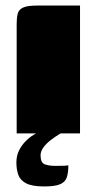

<svg xmlns="http://www.w3.org/2000/svg" viewBox="-20 -480 348 691"><path d="M40 0Q40 -99 40 -197.5Q40 -296 40 -394Q40 -415 43.5 -430Q47 -445 62.5 -452.5Q78 -460 114 -460H268V0ZM139 191Q96 191 74.5 180Q53 169 46 149.5Q39 130 39 105Q39 81 48 62.5Q57 44 71 29.5Q85 15 100.5 5.5Q116 -4 129 -10H219Q210 -7 195 2Q180 11 164 23Q148 35 137 49.5Q126 64 126 79Q126 106 141.5 111.5Q157 117 179 117Q204 117 212.5 116.5Q221 116 222.5 115.5Q224 115 226 115Q226 141 220.5 158Q215 175 196.5 183Q178 191 139 191Z"/></svg>

Font: Genos Black
Style: Regular
Weight: 900
Designer: Robert E. Leuschke
Foundry: Robert E. Leuschke
Version: Version 1.010